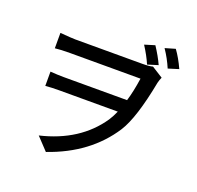

<svg xmlns="http://www.w3.org/2000/svg" viewBox="-156 -1030 1313 1278"><g transform="rotate(20 500.0 -391.5)"><path d="M732 -698Q708 -754 668 -816L740 -838Q781 -776 806 -721ZM699 -692Q750 -692 774 -699L853 -649Q844 -629 839 -609Q788 -342 720 -236Q579 -18 298 79L216 -8Q486 -72 620 -269Q639 -298 656 -337H240Q188 -337 144 -333V-434Q200 -430 237 -430H688Q709 -499 723 -595H226Q158 -595 118 -590V-699Q202 -692 226 -692ZM876 -862Q912 -813 944 -743L870 -720Q844 -782 804 -841Z"/></g></svg>

Font: Noto Sans S Chinese Medium
Style: Regular
Weight: 500
Designer: Ryoko NISHIZUKA  (kana & ideographs); Paul D. Hunt (Latin, Greek & Cyrillic); Wenlong ZHANG  (bopomofo); Sandoll Communi
Foundry: Adobe Systems Incorporated
Version: Version 1.000;PS 1;hotconv 1.0.78;makeotf.lib2.5.61930